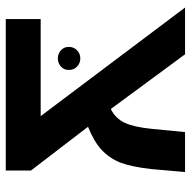

<svg xmlns="http://www.w3.org/2000/svg" viewBox="-18 -628 646 649"><g transform="rotate(90 304.5 -303.0)"><path d="M556 0H44V-118H372L5 -606H163L348 -355Q380 -371 394.5 -402Q409 -433 415 -493L426 -606H561L551 -492Q543 -423 529 -387Q514 -350 486 -324Q458 -298 408 -278L556 -85ZM138 -213Q138 -230 149.5 -241Q161 -252 177 -252Q193 -252 204.5 -241Q216 -230 216 -213Q216 -197 204.5 -186.5Q193 -176 177 -176Q161 -176 149.5 -186.5Q138 -197 138 -213Z"/></g></svg>

Font: Noto Sans Hebrew Droid
Style: Regular
Weight: 400
Designer: Monotype Design Team
Foundry: Monotype Imaging Inc.
Version: Version 1.100